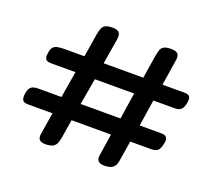

<svg xmlns="http://www.w3.org/2000/svg" viewBox="-119 -855 1142 1024"><g transform="rotate(20 451.5 -342.5)"><path d="M230 11Q206 11 196 0.5Q186 -10 190 -34L210 -157H70Q48 -157 40.5 -167.5Q33 -178 36 -203Q39 -227 47 -237.5Q55 -248 67 -251.5Q79 -255 94 -255H225L250 -405H110Q89 -405 81 -415Q73 -425 77 -450Q80 -473 89 -484Q98 -495 115 -498Q132 -501 159 -501H266L287 -631Q291 -653 296 -667Q301 -681 314.5 -688.5Q328 -696 357 -696Q383 -696 393 -684Q403 -672 399 -645L375 -501H600L620 -628Q624 -650 628.5 -665Q633 -680 646 -688Q659 -696 688 -696Q715 -696 725.5 -685Q736 -674 732 -649L709 -501H833Q857 -501 864 -490Q871 -479 866 -453Q861 -430 852.5 -420Q844 -410 833 -407.5Q822 -405 810 -405H692L669 -255H792Q815 -255 822.5 -243Q830 -231 825 -210Q820 -185 812 -174Q804 -163 793 -160Q782 -157 769 -157H651L634 -51Q632 -33 626 -19Q620 -5 605.5 3Q591 11 563 11Q541 11 530 0.5Q519 -10 523 -34L542 -157H318L301 -52Q298 -33 292 -19Q286 -5 272 3Q258 11 230 11ZM334 -255H560L583 -405H360Z"/></g></svg>

Font: Fredoka SemiExpanded Medium
Style: Regular
Weight: 500
Width: 6
Designer: Ben Nathan
Foundry: Milena B. Brandão, Ben Nathan
Version: Version 2.001